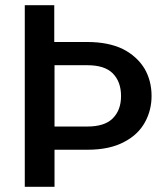

<svg xmlns="http://www.w3.org/2000/svg" viewBox="-20 -716 635 736"><path d="M561 -348C561 -348 561 -348 561 -348C561 -387 552 -422 534 -453C515 -484 488 -509 451 -528C414 -546 368 -555 315 -555C315 -555 188 -555 188 -555C188 -555 188 -696 188 -696C188 -696 75 -696 75 -696C75 -696 75 0 75 0C75 0 189 0 189 0C189 0 189 -142 189 -142C189 -142 315 -142 315 -142C315 -142 315 -142 315 -142C372 -142 419 -152 456 -172C493 -191 519 -217 536 -248C553 -279 561 -313 561 -348ZM315 -231C315 -231 189 -231 189 -231C189 -231 189 -466 189 -466C189 -466 315 -466 315 -466C315 -466 315 -466 315 -466C358 -466 391 -456 412 -435C433 -414 444 -385 444 -348C444 -348 444 -348 444 -348C444 -311 433 -283 412 -262C391 -241 358 -231 315 -231Z"/></svg>

Font: Girnar Poppins
Style: Medium
Weight: 500
Designer: Ninad Kale (Devanagari), Jonny Pinhorn (Latin)
Foundry: Indian Type Foundry
Version: ""